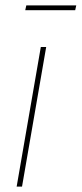

<svg xmlns="http://www.w3.org/2000/svg" viewBox="-20 -695 304 715"><path d="M42 0H62L152 -520H132ZM74 -657H260L264 -675H78Z"/></svg>

Font: Fixel Text 20240404 Thin
Style: Italic
Weight: 100
Width: 4
Italic angle: -10°
Designer: AlfaBravo + MacPaw
Foundry: Kyrylo Tkachov, Marchela Mozhyna, Serhii Makarenko, Maria Weinstein, Zakhar Kryvoshyya
Version: Version 1.211;Glyphs 3.2 (3225)